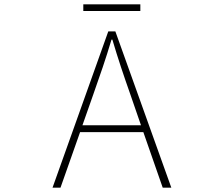

<svg xmlns="http://www.w3.org/2000/svg" viewBox="-20 -872 1040 892"><path d="M367 -821H632V-852H367ZM224 0H261L352 -258H646L736 0H776L516 -726H483ZM363 -290 414 -435C445 -523 471 -597 498 -688H502C529 -597 554 -523 585 -435L635 -290Z"/></svg>

Font: Harano Aji Gothic TW ExtraLight
Style: Regular
Weight: 250
Foundry: Masamichi Hosoda
Version: HaranoAjiGothicTW-ExtraLight version 20230610;ttx 4.39.4